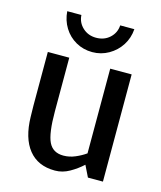

<svg xmlns="http://www.w3.org/2000/svg" viewBox="-107 -779 727 865"><g transform="rotate(15 256.0 -346.0)"><path d="M230 8Q151 8 108 -45.5Q65 -99 63 -198L62 -250V-500H162V-250Q162 -147 181.5 -107Q201 -67 250 -67Q278 -67 305 -78.5Q332 -90 353 -105V-500H453V0H383L357 -53Q331 -29 298.5 -10.5Q266 8 231 8H230ZM165 -700Q167 -665 192.5 -641.5Q218 -618 255 -618Q293 -618 318.5 -641.5Q344 -665 346 -700H412Q409 -658 387.5 -624.5Q366 -591 331 -571Q296 -551 255 -551Q213 -551 178.5 -570.5Q144 -590 123 -624Q102 -658 99 -700Z"/></g></svg>

Font: Epunda Sans Medium
Style: Regular
Weight: 500
Designer: Simon Atzbach
Foundry: typofactur
Version: Version 2.204; ttfautohint (v1.8.4.7-5d5b)